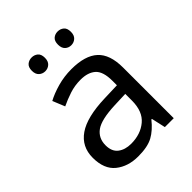

<svg xmlns="http://www.w3.org/2000/svg" viewBox="-208 -848 977 977"><g transform="rotate(-45 280.5 -360.0)"><path d="M288 -545Q386 -545 433 -502Q480 -459 480 -365V0H416L399 -76H395Q360 -32 321.5 -11Q283 10 215 10Q142 10 94 -28.5Q46 -67 46 -149Q46 -229 109 -272.5Q172 -316 303 -320L394 -323V-355Q394 -422 365 -448Q336 -474 283 -474Q241 -474 203 -461.5Q165 -449 132 -433L105 -499Q140 -518 188 -531.5Q236 -545 288 -545ZM393 -262 314 -259Q214 -255 175.5 -227Q137 -199 137 -148Q137 -103 164.5 -82Q192 -61 235 -61Q303 -61 348 -98.5Q393 -136 393 -214ZM140 -681Q140 -707 154 -718.5Q168 -730 187 -730Q206 -730 220 -718.5Q234 -707 234 -681Q234 -656 220 -643.5Q206 -631 187 -631Q168 -631 154 -643.5Q140 -656 140 -681ZM328 -681Q328 -707 341.5 -718.5Q355 -730 374 -730Q393 -730 407 -718.5Q421 -707 421 -681Q421 -656 407 -643.5Q393 -631 374 -631Q355 -631 341.5 -643.5Q328 -656 328 -681Z"/></g></svg>

Font: Noto Sans IKEA
Style: Regular
Weight: 400
Designer: Monotype Design Team
Foundry: Monotype Imaging Inc.
Version: Version 2.001